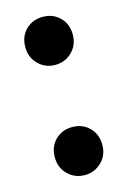

<svg xmlns="http://www.w3.org/2000/svg" viewBox="-91 -587 426 641"><g transform="rotate(-15 122.0 -266.5)"><path d="M40 -76.2Q40 -113.3 63.5 -136.2Q86.9 -159.2 122.1 -159.2Q157.2 -159.2 180.7 -136Q204.1 -112.8 204.1 -76.2Q204.1 -40 179.9 -16.6Q155.8 6.8 122.1 6.8Q87.9 6.8 64 -16.6Q40 -40 40 -76.2ZM40 -457Q40 -494.1 63.5 -517.1Q86.9 -540 122.1 -540Q157.2 -540 180.7 -516.8Q204.1 -493.7 204.1 -457Q204.1 -420.9 179.9 -397.5Q155.8 -374 122.1 -374Q87.9 -374 64 -397.5Q40 -420.9 40 -457Z"/></g></svg>

Font: Montserrat SemiBold
Style: Regular
Weight: 600
Designer: Julieta Ulanovsky
Foundry: Julieta Ulanovsky
Version: Version 7.200